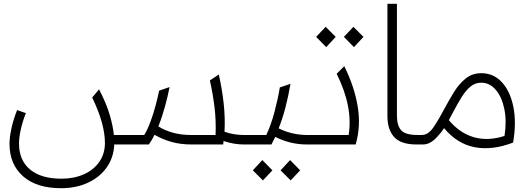

<svg xmlns="http://www.w3.org/2000/svg" viewBox="-20 -760 2798 1010"><path d="M301 230Q172 230 101 167Q30 104 30 -3Q30 -37 40 -84Q50 -131 70 -181L116 -165Q98 -119 89 -77.5Q80 -36 80 -5Q80 83 138 131.5Q196 180 303 180Q370 180 422 156.5Q474 133 503 90.5Q532 48 532 -8Q532 -108 465 -247L501 -290Q541 -213 558 -153Q575 -93 579 -50H739Q757 -80 772 -121Q787 -162 798.5 -205Q810 -248 817 -283L872 -302Q863 -255 848 -200Q833 -145 813 -95Q886 -50 983 -50H1114Q1117 -125 1108.5 -195.5Q1100 -266 1084 -337L1131 -368Q1149 -288 1157 -212.5Q1165 -137 1161 -67Q1186 -58 1211.5 -54Q1237 -50 1258 -50H1264V0H1262Q1212 0 1156 -18Q1155 -9 1154 0H987Q930 0 882 -13.5Q834 -27 793 -51Q779 -22 763 0H581Q578 69 541.5 120.5Q505 172 443 201Q381 230 301 230Z M1264 -50H1381Q1406 -104 1423.5 -169.5Q1441 -235 1452 -300L1508 -319Q1485 -183 1446 -85Q1481 -67 1519.5 -58.5Q1558 -50 1590 -50H1596V0H1594Q1549 0 1507 -10.5Q1465 -21 1428 -40Q1418 -20 1408 0H1264Q1234 0 1234 -25Q1234 -50 1264 -50ZM1363 189 1310 136 1360 82 1413 136ZM1509 189 1456 136 1506 82 1559 136Z M1596 -50H1814Q1838 -197 1751 -372L1791 -412Q1844 -305 1861.5 -201Q1879 -97 1851 0H1596Q1566 0 1566 -25Q1566 -50 1596 -50ZM1696 -512 1643 -566 1693 -619 1746 -566ZM1842 -512 1789 -566 1839 -619 1892 -566Z M2171 0Q2089 0 2053.5 -39Q2018 -78 2018 -149V-740H2068V-153Q2068 -99 2090.5 -74.5Q2113 -50 2175 -50H2194V0Z M2194 -50H2200Q2233 -50 2261 -91.5Q2289 -133 2320 -192Q2342 -233 2368 -275.5Q2394 -318 2429 -346.5Q2464 -375 2512 -375Q2577 -375 2621 -326.5Q2665 -278 2681 -195.5Q2697 -113 2679 -10Q2570 32 2477.5 14.5Q2385 -3 2316 -86Q2292 -50 2264.5 -25Q2237 0 2204 0H2194Q2164 0 2164 -25Q2164 -50 2194 -50ZM2364 -171Q2358 -160 2352.5 -149.5Q2347 -139 2341 -128Q2399 -59 2473.5 -38Q2548 -17 2634 -45Q2646 -123 2633 -186.5Q2620 -250 2588 -287.5Q2556 -325 2511 -325Q2480 -325 2455.5 -305Q2431 -285 2409 -250Q2387 -215 2364 -171Z"/></svg>

Font: Readex Pro ExtraLight
Style: Regular
Weight: 200
Designer: Bonnie Shaver-Troup, Thomas Jockin
Foundry: Lexend
Version: Version 1.203; ttfautohint (v1.8.3)